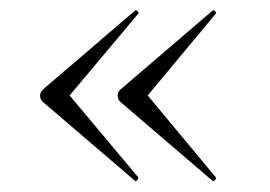

<svg xmlns="http://www.w3.org/2000/svg" viewBox="-20 -382 512 364"><path d="M61 -189Q56 -194 56 -200.5Q56 -207 61 -212L235 -361Q237 -364 240.5 -361Q244 -358 242 -356L112 -201L242 -46Q243 -44 240 -40.5Q237 -37 235 -40ZM208 -189Q203 -194 203 -200.5Q203 -207 208 -212L382 -361Q384 -364 387.5 -361Q391 -358 389 -356L260 -201L389 -46Q391 -44 387.5 -40.5Q384 -37 382 -40Z"/></svg>

Font: t
Style: Regular
Weight: 300
Designer: Christian Thalmann (Catharsis Fonts)
Version: Version 1.000;PS 002.000;hotconv 1.0.88;makeotf.lib2.5.64775